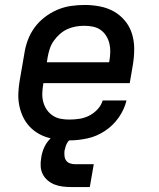

<svg xmlns="http://www.w3.org/2000/svg" viewBox="-20 -558 640 774"><path d="M259 8Q235 8 211.5 5Q188 2 166 -5.5Q144 -13 125.5 -25.5Q107 -38 93 -55Q79 -72 70 -93Q61 -114 57 -136.5Q53 -159 54 -183Q55 -207 59 -231L78 -341Q82 -369 92 -396Q102 -423 119 -446.5Q136 -470 160 -488.5Q184 -507 211 -518.5Q238 -530 266 -534Q294 -538 321 -538Q353 -538 383.5 -532Q414 -526 439.5 -511.5Q465 -497 484 -474Q503 -451 512 -422Q521 -393 521 -361.5Q521 -330 516 -299L503 -223H155L154 -217Q151 -199 150.5 -181Q150 -163 154.5 -146.5Q159 -130 168.5 -116Q178 -102 192 -92.5Q206 -83 223 -79.5Q240 -76 259 -76Q279 -76 299.5 -79Q320 -82 339 -91.5Q358 -101 373 -117Q388 -133 394 -153H490Q481 -116 458 -83.5Q435 -51 402 -29.5Q369 -8 332 0Q295 8 259 8ZM169 -307H420L421 -313Q424 -330 424.5 -348Q425 -366 421 -382.5Q417 -399 408 -413.5Q399 -428 385.5 -437.5Q372 -447 355 -450.5Q338 -454 320 -454Q302 -454 285 -451Q268 -448 251.5 -440.5Q235 -433 221 -420.5Q207 -408 196.5 -393Q186 -378 180.5 -361Q175 -344 172 -327ZM342 196H267Q250 196 233 194Q216 192 200.5 186Q185 180 172.5 169.5Q160 159 152.5 144.5Q145 130 144 113Q143 96 146 79Q149 55 160 32.5Q171 10 190.5 -6Q210 -22 234 -29Q258 -36 281 -36L275 0Q267 0 260.5 6Q254 12 250 19.5Q246 27 244 34.5Q242 42 240 50Q239 60 240 70.5Q241 81 246.5 89Q252 97 262 100.5Q272 104 283 104H358Z"/></svg>

Font: Iosevka Curly MdExObl
Style: Regular
Weight: 500
Width: 7
Italic angle: -9°
Monospace: yes
Designer: Belleve Invis
Foundry: Belleve Invis
Version: Version 11.1.0; ttfautohint (v1.8.3)